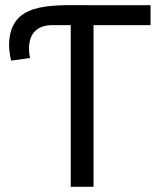

<svg xmlns="http://www.w3.org/2000/svg" viewBox="-20 -717 615 741"><path d="M253 -620H182C122 -620 92 -586 92 -530C92 -523 92 -510 96 -493L23 -483C19 -497 15 -526 15 -540C15 -710 171 -697 325 -697H561V-620H341V4H253Z"/></svg>

Font: Repo Regular
Style: Regular
Weight: 400
Designer: Stefan Peev
Foundry: Context Ltd
Version: Version 1.502